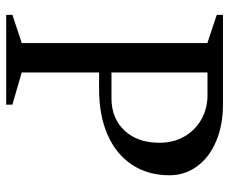

<svg xmlns="http://www.w3.org/2000/svg" viewBox="-80 -660 740 620"><g transform="rotate(90 290.0 -350.0)"><path d="M28 -20 136 -56 119 -32V-668L136 -644L28 -680V-700H318Q384 -700 436 -678Q488 -656 517 -616.5Q546 -577 546 -527Q546 -458 512 -406.5Q478 -355 415.5 -327.5Q353 -300 268 -300H196L214 -318V-32L197 -55L318 -20V0H28ZM196 -340H298Q362 -340 401.5 -382Q441 -424 441 -495Q441 -540 421 -575Q401 -610 366 -630Q331 -650 288 -650H196L214 -668V-322Z"/></g></svg>

Font: Wittgenstein
Style: Regular
Weight: 400
Designer: Jörg Drees
Foundry: Jörg Drees
Version: Version 1.003;Glyphs 3.1.2 (3151)